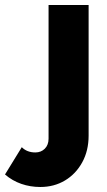

<svg xmlns="http://www.w3.org/2000/svg" viewBox="-139 -545 429 767"><path d="M22 202Q-18 202 -54 189.5Q-90 177 -119 152L-52 43Q-31 64 2 64Q25 64 40 49Q55 34 55 9V-525H215V-3Q215 57 189.5 103.5Q164 150 120.5 176Q77 202 22 202Z"/></svg>

Font: Raleway ExtraBold
Style: Regular
Weight: 800
Designer: Matt McInerney, Pablo Impallari, Rodrigo Fuenzalida
Foundry: Matt McInerney, Pablo Impallari, Rodrigo Fuenzalida
Version: Version 4.026